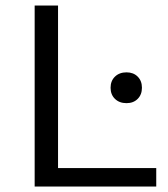

<svg xmlns="http://www.w3.org/2000/svg" viewBox="-20 -678 610 698"><path d="M548 -67V0H106V-658H191V-67ZM382 -359Q382 -384 398 -399.5Q414 -415 440 -415Q465 -415 480.5 -399.5Q496 -384 496 -359Q496 -334 480.5 -318.5Q465 -303 440 -303Q414 -303 398 -318.5Q382 -334 382 -359Z"/></svg>

Font: Ysabeau Infant Medium
Style: Regular
Weight: 500
Designer: Christian Thalmann (Catharsis Fonts)
Version: Version 0.003